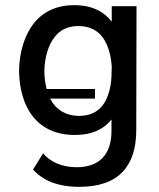

<svg xmlns="http://www.w3.org/2000/svg" viewBox="-20 -533 618 744"><path d="M413 -509V-449C383 -488 337 -513 268 -513C182 -513 118 -474 82 -394C64 -354 54 -304 54 -258C54 -215 62 -167 81 -125C117 -47 184 -10 270 -10C343 -10 386 -37 412 -70V-26C412 68 363 115 276 115C218 115 172 92 147 61L108 124C145 165 201 191 288 191C441 191 508 109 508 -29L509 -509ZM398 -163C379 -110 341 -84 287 -84C234 -84 196 -109 174 -151H348V-188H161C155 -210 152 -233 152 -256C152 -290 159 -330 175 -363C197 -407 231 -432 284 -432C339 -432 376 -405 396 -355C405 -333 411 -306 413 -276L412 -238C411 -213 407 -187 398 -163Z"/></svg>

Font: Arthouse Owned Medium
Style: Regular
Weight: 500
Designer: Jeremy Tribby
Foundry: Tribby Type
Version: Version 1.000;PS 001.000;hotconv 1.0.88;makeotf.lib2.5.64775